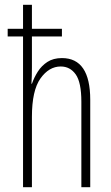

<svg xmlns="http://www.w3.org/2000/svg" viewBox="-20 -780 464 800"><path d="M113 -760V-660H238V-628H113V-500Q113 -477 112.5 -462.5Q112 -448 111 -431H113Q122 -457 137.5 -481.5Q153 -506 177.5 -522Q202 -538 238 -538Q356 -538 356 -364V0H319V-356Q319 -437 295.5 -470Q272 -503 233 -503Q184 -503 148.5 -453Q113 -403 113 -293V0H76V-628H12V-660H76V-760Z"/></svg>

Font: Noto Sans Gurmukhi ExtraCondensed ExtraLight
Style: Regular
Weight: 200
Width: 2
Designer: Jelle Bosma - Monotype Design Team
Foundry: Monotype Imaging Inc.
Version: Version 2.004; ttfautohint (v1.8.4.7-5d5b)